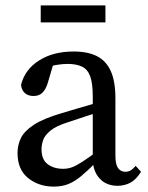

<svg xmlns="http://www.w3.org/2000/svg" viewBox="-20 -679 549 712"><path d="M179 13Q124 13 84.5 -18.5Q45 -50 45 -112Q45 -141 57.5 -167Q70 -193 106 -216.5Q142 -240 211 -260Q237 -268 263 -275.5Q289 -283 314.5 -290.5Q340 -298 366 -305V-269Q332 -259 299 -248Q266 -237 233 -226Q188 -212 167 -194.5Q146 -177 140 -159.5Q134 -142 134 -126Q134 -87 157 -70Q180 -53 214 -53Q231 -53 246.5 -58.5Q262 -64 286 -79.5Q310 -95 350 -125L364 -75H334Q304 -45 280.5 -25.5Q257 -6 233.5 3.5Q210 13 179 13ZM416 10Q374 10 349 -17.5Q324 -45 324 -91V-96V-321Q324 -370 314.5 -396Q305 -422 284 -432Q263 -442 230 -442Q213 -442 191 -438.5Q169 -435 140 -424L182 -456L157 -371Q150 -348 137.5 -335.5Q125 -323 105 -323Q84 -323 72 -334Q60 -345 58 -364Q72 -421 124.5 -454.5Q177 -488 253 -488Q306 -488 340 -470.5Q374 -453 391 -415Q408 -377 408 -314V-101Q408 -69 418 -55.5Q428 -42 444 -42Q457 -42 466 -48Q475 -54 483 -64L503 -42Q485 -13 463.5 -1.5Q442 10 416 10ZM131 -596V-659H371V-596Z"/></svg>

Font: Source Serif 4 Variable
Style: Regular
Weight: 400
Designer: Frank Grießhammer
Foundry: Adobe
Version: Version 4.005;hotconv 1.1.0;makeotfexe 2.6.0